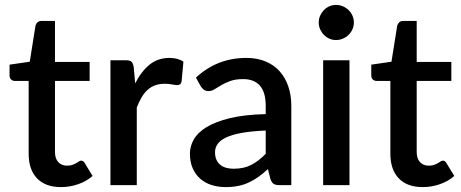

<svg xmlns="http://www.w3.org/2000/svg" viewBox="-20 -756 1882 784"><path d="M229 8Q165.5 8 131.2 -27.8Q97 -63.5 97 -128.5V-425.5H41Q32 -425.5 25.5 -431.2Q19 -437 19 -448.5V-492L101.5 -504L125 -651.5Q127.5 -660 133.5 -665.2Q139.5 -670.5 149.5 -670.5H204.5V-503H346V-425.5H204.5V-136Q204.5 -108.5 218 -94Q231.5 -79.5 254 -79.5Q266.5 -79.5 275.5 -82.8Q284.5 -86 291 -89.8Q297.5 -93.5 302.2 -96.8Q307 -100 311.5 -100Q320.5 -100 326 -90L358 -37.5Q333 -15.5 299 -3.8Q265 8 229 8Z M431 0V-510H493.5Q510.5 -510 517 -503.8Q523.5 -497.5 526 -482L532 -415.5Q556.5 -464 590.5 -491.8Q624.5 -519.5 672 -519.5Q688.5 -519.5 703 -515.8Q717.5 -512 729 -504.5L721.5 -423.5Q719.5 -415 715.2 -411.8Q711 -408.5 704 -408.5Q696.5 -408.5 682.5 -411.2Q668.5 -414 653 -414Q630.5 -414 613 -407.5Q595.5 -401 582 -388.5Q568.5 -376 558 -358Q547.5 -340 538.5 -317V0Z M934 -67Q976 -67 1006.2 -82.8Q1036.5 -98.5 1065 -128V-223Q1007.5 -220.5 968 -213.5Q928.5 -206.5 904 -195Q879.5 -183.5 868.8 -168.2Q858 -153 858 -134.5Q858 -116.5 863.8 -103.8Q869.5 -91 879.8 -82.8Q890 -74.5 903.8 -70.8Q917.5 -67 934 -67ZM1121.5 0Q1106 0 1098 -4.8Q1090 -9.5 1084.5 -24L1074 -65.5Q1054.5 -47.5 1035.5 -34Q1016.5 -20.5 996.2 -11Q976 -1.5 952.8 3.2Q929.5 8 901.5 8Q870.5 8 843.8 -0.5Q817 -9 797.5 -26.2Q778 -43.5 766.8 -69Q755.5 -94.5 755.5 -129Q755.5 -158.5 771.2 -186.5Q787 -214.5 823.2 -236.8Q859.5 -259 918.8 -273.5Q978 -288 1065 -290V-324Q1065 -379 1041.5 -406Q1018 -433 972.5 -433Q941.5 -433 920.5 -425.2Q899.5 -417.5 884 -408.5Q868.5 -399.5 856.5 -391.8Q844.5 -384 831 -384Q820 -384 812.2 -389.8Q804.5 -395.5 799.5 -404L780 -439Q866.5 -519.5 986 -519.5Q1030 -519.5 1064.2 -505.2Q1098.5 -491 1121.8 -465Q1145 -439 1157.2 -403.2Q1169.5 -367.5 1169.5 -324V0Z M1425 -664Q1425 -649.5 1419.2 -636.5Q1413.5 -623.5 1403.5 -613.8Q1393.5 -604 1380.2 -598.2Q1367 -592.5 1352 -592.5Q1337.5 -592.5 1324.8 -598.2Q1312 -604 1302.5 -613.8Q1293 -623.5 1287.2 -636.5Q1281.5 -649.5 1281.5 -664Q1281.5 -679 1287.2 -692Q1293 -705 1302.5 -714.8Q1312 -724.5 1324.8 -730.2Q1337.5 -736 1352 -736Q1367 -736 1380.2 -730.2Q1393.5 -724.5 1403.5 -714.8Q1413.5 -705 1419.2 -692Q1425 -679 1425 -664ZM1407 -510V0H1299.5V-510Z M1706 8Q1642.5 8 1608.2 -27.8Q1574 -63.5 1574 -128.5V-425.5H1518Q1509 -425.5 1502.5 -431.2Q1496 -437 1496 -448.5V-492L1578.5 -504L1602 -651.5Q1604.5 -660 1610.5 -665.2Q1616.5 -670.5 1626.5 -670.5H1681.5V-503H1823V-425.5H1681.5V-136Q1681.5 -108.5 1695 -94Q1708.5 -79.5 1731 -79.5Q1743.5 -79.5 1752.5 -82.8Q1761.5 -86 1768 -89.8Q1774.5 -93.5 1779.2 -96.8Q1784 -100 1788.5 -100Q1797.5 -100 1803 -90L1835 -37.5Q1810 -15.5 1776 -3.8Q1742 8 1706 8Z"/></svg>

Font: Lato
Style: Regular
Weight: 600
Designer: Lukasz Dziedzic
Foundry: tyPoland Lukasz Dziedzic
Version: Version 2.006; 2014-01-15; ttfautohint (v1.4.1)